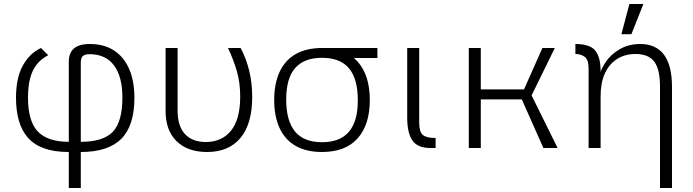

<svg xmlns="http://www.w3.org/2000/svg" viewBox="-20 -740 3465 960"><path d="M324 20Q252 20 201.5 2Q151 -16 120 -51Q89 -86 74.5 -136.5Q60 -187 60 -251Q60 -349 93.5 -411Q127 -473 185 -500L221 -464Q186 -446 163.5 -417.5Q141 -389 130.5 -348Q120 -307 120 -252Q120 -134 169 -82.5Q218 -31 324 -31V-431Q324 -475 349.5 -497.5Q375 -520 429 -520Q500 -520 549.5 -488Q599 -456 625.5 -396Q652 -336 652 -250Q652 -112 586.5 -46Q521 20 384 20V200H324ZM384 -31Q497 -31 544.5 -81.5Q592 -132 592 -252Q592 -357 550 -413Q508 -469 428 -469Q403 -469 393.5 -459Q384 -449 384 -428Z M868 -500V-187Q868 -109 905 -69.5Q942 -30 1009 -30Q1089 -30 1135 -86.5Q1181 -143 1181 -257Q1181 -326 1164.5 -383.5Q1148 -441 1120 -500H1183Q1210 -451 1225.5 -388.5Q1241 -326 1241 -255Q1241 -121 1182.5 -50.5Q1124 20 1015 20Q919 20 863.5 -33.5Q808 -87 808 -185V-500Z M1351 -240Q1351 -322 1378 -380.5Q1405 -439 1458.5 -469.5Q1512 -500 1590 -500Q1707 -500 1768 -432Q1829 -364 1829 -240Q1829 -116 1768 -48Q1707 20 1590 20Q1512 20 1458.5 -10.5Q1405 -41 1378 -99.5Q1351 -158 1351 -240ZM1590 -29Q1680 -29 1724.5 -81Q1769 -133 1769 -238Q1769 -346 1725 -398.5Q1681 -451 1590 -451Q1501 -451 1456 -400Q1411 -349 1411 -243Q1411 -136 1455 -82.5Q1499 -29 1590 -29ZM1573 -500H1867V-450H1605Z M2132 0Q2069 0 2042.5 -37Q2016 -74 2016 -153V-500H2076V-127Q2076 -81 2094 -65.5Q2112 -50 2158 -50V0Z M2324 -500H2384V0H2324ZM2328 -293H2600L2692 -500H2754L2638 -263L2768 0H2697L2589 -243H2335Z M2923 -396Q2923 -441 2904 -455.5Q2885 -470 2857 -470V-520Q2929 -520 2956 -487.5Q2983 -455 2983 -384V0H2923ZM3280 -308Q3280 -393 3251.5 -431.5Q3223 -470 3158 -470Q3104 -470 3064.5 -444.5Q3025 -419 3004 -372Q2983 -325 2983 -259L2976 -301L2975 -352Q2982 -391 3008.5 -430Q3035 -469 3079.5 -494.5Q3124 -520 3182 -520Q3259 -520 3299.5 -467Q3340 -414 3340 -304V200H3280ZM3127 -720H3197L3137 -569H3087Z"/></svg>

Font: Moderustic Light
Style: Regular
Weight: 300
Designer: Tural Alisoy
Foundry: TAFT Foundry
Version: Version 2.120